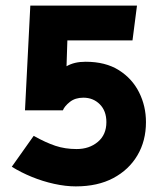

<svg xmlns="http://www.w3.org/2000/svg" viewBox="-20 -586 563 684"><path d="M204 -193Q210 -208 229 -223Q248 -238 277 -238Q312 -238 335.5 -214.5Q359 -191 359 -151Q359 -106 328.5 -80.5Q298 -55 253 -55Q212 -55 177.5 -66.5Q143 -78 100 -102L22 8Q54 28 93 44Q132 60 173 69Q214 78 250 78Q328 78 383.5 48.5Q439 19 469.5 -32.5Q500 -84 500 -151Q500 -208 475.5 -257Q451 -306 403.5 -336Q356 -366 285 -366Q264 -366 247.5 -362Q231 -358 217 -350L220 -442H452L468 -566H88L69 -193Z"/></svg>

Font: Catamaran ExtraBold
Style: Regular
Weight: 800
Designer: Pria Ravichandran
Version: Version 2.000